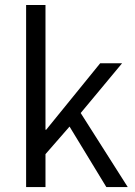

<svg xmlns="http://www.w3.org/2000/svg" viewBox="-20 -755 545 775"><path d="M85.4 0V-734.9H163.6V-231.4H166.5L384.3 -499.5H472.7L305.7 -298.8L495.6 0H409.2L260.7 -244.1L163.6 -132.8V0Z"/></svg>

Font: Akatab
Style: Regular
Weight: 400
Designer: SIL Global
Foundry: SIL Global
Version: Version 4.100